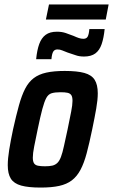

<svg xmlns="http://www.w3.org/2000/svg" viewBox="-20 -838 510 866"><path d="M163 8Q108 8 75.5 -1Q43 -10 29 -32Q15 -54 15 -93Q15 -122 21.5 -162.5Q28 -203 39 -255Q53 -318 65.5 -363Q78 -408 93.5 -438Q109 -468 132 -485.5Q155 -503 189 -510.5Q223 -518 272 -518Q328 -518 360.5 -509Q393 -500 407 -478Q421 -456 421 -417Q421 -388 414 -348Q407 -308 396 -255Q383 -192 371 -147Q359 -102 343 -72Q327 -42 304 -24.5Q281 -7 247 0.5Q213 8 163 8ZM183 -88Q203 -88 216 -91Q229 -94 238.5 -103Q248 -112 255 -130.5Q262 -149 268.5 -179.5Q275 -210 285 -255Q295 -304 301 -334.5Q307 -365 307 -383Q307 -401 301.5 -409Q296 -417 284.5 -419.5Q273 -422 253 -422Q228 -422 213 -417.5Q198 -413 189 -396.5Q180 -380 171 -346.5Q162 -313 150 -255Q140 -207 134 -176.5Q128 -146 128 -127Q128 -110 133.5 -101.5Q139 -93 151.5 -90.5Q164 -88 183 -88ZM143 -571Q147 -612 157 -639.5Q167 -667 186 -681Q205 -695 237 -695Q259 -695 276.5 -689Q294 -683 312 -676Q325 -670 335.5 -666.5Q346 -663 356 -663Q370 -663 375.5 -673Q381 -683 383 -707H452Q448 -667 438.5 -639Q429 -611 410 -597Q391 -583 359 -583Q337 -583 321 -589Q305 -595 285 -601Q271 -606 261 -610.5Q251 -615 239 -615Q226 -615 220 -605Q214 -595 212 -571ZM187 -750 201 -818H470L457 -750Z"/></svg>

Font: Saira Condensed SemiBold
Style: Italic
Weight: 600
Width: 3
Italic angle: -12°
Designer: Hector Gatti with collaboration of the Omnibus-Type team
Foundry: Omnibus-Type
Version: Version 1.101